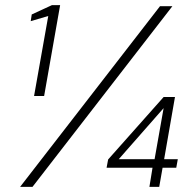

<svg xmlns="http://www.w3.org/2000/svg" viewBox="-20 -724 749 744"><path d="M112 -352 167 -662 99 -642 103 -668 181 -704H213L151 -352ZM58 0 600 -700H648L106 0ZM559 0 571 -74H393L399 -106L614 -348H658L616 -107H669L663 -74H610L597 0ZM440 -107H579L614 -305Z"/></svg>

Font: DM Sans 24pt ExtraLight
Style: Italic
Weight: 250
Italic angle: -10°
Designer: Colophon Foundry, Jonny Pinhorn
Foundry: Colophon Foundry
Version: Version 4.004;gftools[0.9.30]